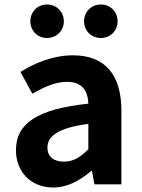

<svg xmlns="http://www.w3.org/2000/svg" viewBox="-20 -820 631 854"><path d="M217 14C281 14 337 -18 386 -60H389L400 0H520V-327C520 -488 447 -574 305 -574C217 -574 137 -541 71 -500L124 -403C176 -433 226 -456 278 -456C347 -456 371 -414 373 -359C147 -335 51 -272 51 -152C51 -56 117 14 217 14ZM265 -101C222 -101 191 -120 191 -164C191 -214 237 -251 373 -269V-156C338 -121 306 -101 265 -101ZM189 -651C232 -651 264 -684 264 -725C264 -767 232 -800 189 -800C146 -800 115 -767 115 -725C115 -684 146 -651 189 -651ZM429 -651C472 -651 503 -684 503 -725C503 -767 472 -800 429 -800C385 -800 354 -767 354 -725C354 -684 385 -651 429 -651Z"/></svg>

Font: Kinto Sans
Style: Bold
Weight: 700
Designer: Authors: Ryoko NISHIZUKA  (kana & ideographs); Paul D. Hunt (Latin, Greek & Cyrillic); Wenlong ZHANG  (bopomofo); Sandol
Foundry: Adobe Systems Incorporated, ookami Inc.
Version: Version 0.001